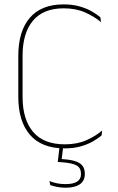

<svg xmlns="http://www.w3.org/2000/svg" viewBox="-20 -668 538 876"><path d="M275.5 9Q170 9 116.8 -52.8Q63.5 -114.5 63.5 -226.5V-413Q63.5 -525.5 116 -586.8Q168.5 -648 270.5 -648Q310 -648 342.2 -639Q374.5 -630 398.5 -616.2Q422.5 -602.5 438 -589L441 -567Q411 -592 369 -611Q327 -630 270.5 -630Q178 -630 130.5 -573.8Q83 -517.5 83 -413V-226.5Q83 -122.5 131.2 -66Q179.5 -9.5 275.5 -9.5Q332 -9.5 373.8 -28Q415.5 -46.5 446 -72.5L443.5 -50.5Q428 -36.5 403.8 -22.8Q379.5 -9 347.5 0Q315.5 9 275.5 9ZM268.5 -1 260.5 66.5 249.5 57Q252.5 57.5 259.8 57.8Q267 58 272 58.5Q321.5 62 344.2 77.2Q367 92.5 367 125V126.5Q367 157 344.2 172.8Q321.5 188.5 279 188.5Q259 188.5 240.5 184.8Q222 181 209.5 176.5L205.5 158Q221 164.5 239.5 168.2Q258 172 278.5 172Q314.5 172 332 160.5Q349.5 149 349.5 127V125.5Q349.5 98.5 330 87.2Q310.5 76 265 72.5Q260.5 72 255 71.8Q249.5 71.5 243.5 71L252 -1Z"/></svg>

Font: Anek Odia Medium Thin
Style: Regular
Weight: 250
Version: Version 1.003